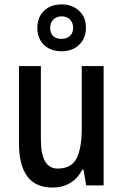

<svg xmlns="http://www.w3.org/2000/svg" viewBox="-20 -839 557 869"><path d="M449 -540V0H370L358 -71H352Q332 -31 297 -10.5Q262 10 219 10Q140 10 103 -41.5Q66 -93 66 -187V-540H165V-207Q165 -76 241 -76Q303 -76 326.5 -122Q350 -168 350 -259V-540ZM259 -607Q209 -607 179 -636Q149 -665 149 -713Q149 -761 179 -790Q209 -819 259 -819Q306 -819 337.5 -790.5Q369 -762 369 -714Q369 -666 338.5 -636.5Q308 -607 259 -607ZM259 -663Q282 -663 296.5 -676.5Q311 -690 311 -713Q311 -736 297 -750.5Q283 -765 259 -765Q236 -765 221.5 -750.5Q207 -736 207 -713Q207 -690 220 -676.5Q233 -663 259 -663Z"/></svg>

Font: Noto Sans Arabic UI Cn Md
Style: Regular
Weight: 500
Width: 3
Designer: Monotype Design Team, Nadine Chahine and Nizar Qandah
Foundry: Monotype Imaging Inc.
Version: Version 2.010; ttfautohint (v1.8.4.7-5d5b)